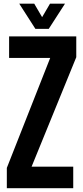

<svg xmlns="http://www.w3.org/2000/svg" viewBox="-20 -992 438 1012"><path d="M16 0V-107L244.5 -686.5H28V-800H382V-690.5L146.5 -113.5H366V0ZM166.5 -840 81.5 -972.5H160.5L202 -901.5L243.5 -972.5H322.5L237 -840Z"/></svg>

Font: Big Shoulders
Style: Bold
Weight: 700
Designer: Patric King
Foundry: XO Type Co
Version: Version 2.002